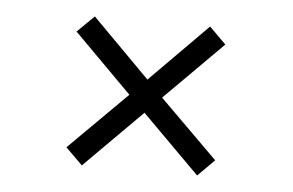

<svg xmlns="http://www.w3.org/2000/svg" viewBox="-34 -493 619 405"><g transform="rotate(5 275.0 -290.5)"><path d="M308.1 -290 431.2 -168 396 -132.8 273.9 -254.9 151.9 -132.8 116.2 -168 238.8 -290 116.2 -413.1 151.9 -448.2 273.9 -325.2 396 -448.2 431.2 -413.1Z"/></g></svg>

Font: Linux Libertine Capitals
Style: Small Caps
Weight: 400
Designer: Philipp H. Poll
Foundry: Philipp H. Poll
Version: Version 5.1.3